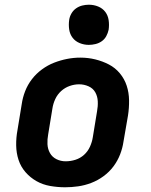

<svg xmlns="http://www.w3.org/2000/svg" viewBox="-20 -785 640 813"><path d="M256 8Q224 8 192.5 2.5Q161 -3 134.5 -18Q108 -33 88 -56Q68 -79 58.5 -108Q49 -137 48.5 -169.5Q48 -202 54 -234L72 -344Q76 -372 86.5 -399Q97 -426 115 -449.5Q133 -473 157.5 -491Q182 -509 209 -519.5Q236 -530 264 -535.5Q292 -541 320 -541Q353 -541 383.5 -533.5Q414 -526 441 -512Q468 -498 487.5 -474.5Q507 -451 516.5 -422Q526 -393 526.5 -360.5Q527 -328 522 -296L503 -186Q499 -158 488.5 -131Q478 -104 460.5 -80.5Q443 -57 418.5 -39Q394 -21 366.5 -10.5Q339 0 311 4Q283 8 256 8ZM258 -102Q279 -102 299.5 -108.5Q320 -115 336 -129.5Q352 -144 361 -164Q370 -184 373 -204L391 -314Q395 -335 394 -356Q393 -377 383.5 -394Q374 -411 355 -419.5Q336 -428 315 -428Q295 -428 275 -421Q255 -414 239 -399.5Q223 -385 214 -365.5Q205 -346 202 -326L184 -216Q180 -195 181 -174.5Q182 -154 191.5 -137Q201 -120 219 -111Q237 -102 258 -102ZM356 -595Q336 -595 317.5 -602.5Q299 -610 287.5 -625Q276 -640 273 -660Q270 -680 273 -701Q275 -715 282.5 -728Q290 -741 302 -749.5Q314 -758 328 -761.5Q342 -765 356 -765Q377 -765 395.5 -757.5Q414 -750 425.5 -735Q437 -720 440 -700Q443 -680 440 -659Q437 -645 430 -632Q423 -619 411 -610.5Q399 -602 384.5 -598.5Q370 -595 356 -595Z"/></svg>

Font: Iosevka Curly XBdEx
Style: Italic
Weight: 800
Width: 7
Italic angle: -9°
Monospace: yes
Designer: Belleve Invis
Foundry: Belleve Invis
Version: Version 11.1.0; ttfautohint (v1.8.3)